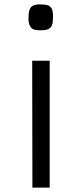

<svg xmlns="http://www.w3.org/2000/svg" viewBox="-20 -859 373 879"><path d="M167 -720.2Q134.3 -720.2 125 -729.5Q110.4 -744.6 110.4 -771.2Q110.4 -797.9 113.5 -809.3Q116.7 -820.8 123 -827.1Q134.8 -838.9 158.9 -838.9Q183.1 -838.9 193.6 -836.4Q204.1 -834 210.9 -827.1Q222.7 -815.4 222.7 -788.8Q222.7 -762.2 220 -750.7Q217.3 -739.3 210.9 -732.4Q198.7 -720.2 167 -720.2ZM127.4 -581.1H207.5V0H128.4Z"/></svg>

Font: Armata
Style: Regular
Weight: 400
Designer: Viktoriya Grabowska
Foundry: Viktoriya Grabowska
Version: Version 1.003